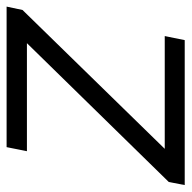

<svg xmlns="http://www.w3.org/2000/svg" viewBox="-30 -546 566 567"><g transform="rotate(-90 252.5 -263.0)"><path d="M-11 0 -2 -47 408 -466H89L101 -526H516L506 -479L96 -59H429L417 0Z"/></g></svg>

Font: Montserrat
Style: Italic
Weight: 400
Italic angle: -11.3°
Designer: Julieta Ulanovsky
Foundry: Julieta Ulanovsky
Version: Version 9.000; ttfautohint (v1.8.4.7-5d5b)